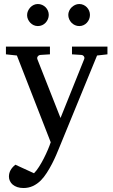

<svg xmlns="http://www.w3.org/2000/svg" viewBox="-20 -716 570 965"><path d="M467.8 -437 275.9 30.8Q271 43 262.2 63.5Q253.4 84 241.5 107.2Q229.5 130.4 215.1 152.8Q200.7 175.3 185.1 190.9Q167 209 145.3 219Q123.5 229 98.1 229Q80.6 229 66.9 224.4Q53.2 219.7 43.9 211.9Q34.7 204.1 29.8 193.6Q24.9 183.1 24.9 171.9Q24.9 154.8 32.5 140.4Q40 126 57.1 111.8L150.9 154.8Q163.1 142.6 175.8 122.8Q188.5 103 199.7 81.1Q210.9 59.1 220.2 37.4Q229.5 15.6 234.9 -1L64.9 -437L9.8 -442.9V-481.9H231V-442.9L183.1 -439.9Q174.8 -439 169.9 -432.6Q165 -426.3 168 -418L284.2 -123L402.8 -418Q406.2 -425.8 401.9 -432.4Q397.5 -439 389.2 -439.9L341.8 -442.9V-481.9H520V-442.9ZM225.1 -641.1Q225.1 -629.9 220.7 -619.6Q216.3 -609.4 209 -601.6Q201.7 -593.8 191.7 -589.4Q181.6 -585 170.4 -585Q159.2 -585 149.4 -589.4Q139.6 -593.8 132.3 -601.6Q125 -609.4 120.6 -619.1Q116.2 -628.9 116.2 -640.1Q116.2 -650.9 120.6 -660.9Q125 -670.9 132.3 -678.7Q139.6 -686.5 149.4 -691.2Q159.2 -695.8 170.4 -695.8Q181.6 -695.8 191.7 -691.4Q201.7 -687 209 -679.7Q216.3 -672.4 220.7 -662.4Q225.1 -652.3 225.1 -641.1ZM432.1 -641.1Q432.1 -629.9 428 -619.6Q423.8 -609.4 416.5 -601.6Q409.2 -593.8 399.4 -589.4Q389.6 -585 378.4 -585Q367.2 -585 357.2 -589.4Q347.2 -593.8 339.6 -601.6Q332 -609.4 327.6 -619.6Q323.2 -629.9 323.2 -641.1Q323.2 -651.4 327.6 -661.4Q332 -671.4 339.8 -679Q347.7 -686.5 357.4 -691.2Q367.2 -695.8 378.4 -695.8Q389.6 -695.8 399.4 -691.4Q409.2 -687 416.5 -679.4Q423.8 -671.9 428 -661.9Q432.1 -651.9 432.1 -641.1Z"/></svg>

Font: Charis SIL Viet
Style: Regular
Weight: 400
Foundry: SIL International
Version: Version 5.000